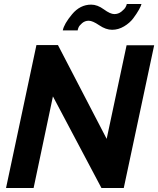

<svg xmlns="http://www.w3.org/2000/svg" viewBox="-20 -934 786 954"><path d="M366 -783H292Q298 -815 338 -863Q378 -911 433 -911Q464 -911 496 -887.5Q528 -864 548 -864Q568 -864 583.5 -876.5Q599 -889 604 -898.5Q609 -908 610 -914H683Q681 -905 670.5 -886Q660 -867 642.5 -843.5Q625 -820 596.5 -803Q568 -786 537 -786Q506 -786 473 -808.5Q440 -831 421 -831Q402 -831 388 -819Q374 -807 370 -797Q366 -787 366 -783ZM161 -710H268L510 -244L609 -709H746L595 0H484L243 -455L147 0H10Z"/></svg>

Font: Raleway-v4020
Style: Bold Italic
Weight: 700
Italic angle: -12°
Designer: Matt McInerney, Pablo Impallari, Rodrigo Fuenzalida
Foundry: Matt McInerney, Pablo Impallari, Rodrigo Fuenzalida
Version: Version 4.020;PS 004.020;hotconv 1.0.88;makeotf.lib2.5.64775